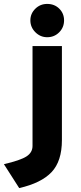

<svg xmlns="http://www.w3.org/2000/svg" viewBox="-90 -746 412 980"><path d="M151 -556Q116 -556 90.5 -581.5Q65 -607 65 -642Q65 -676.5 90 -701.2Q115 -726 151 -726Q188 -726 212.5 -701.8Q237 -677.5 237 -642Q237 -606 212 -581Q187 -556 151 -556ZM8 214 -70 92Q14 72.5 45 52.5Q76 32.5 76 -1V-511H226V-31Q226 77 173 132.8Q120 188.5 8 214Z"/></svg>

Font: Overpass Black
Style: Regular
Weight: 900
Designer: Delve Withrington, Dave Bailey, Thomas Jockin
Foundry: Delve Fonts LLC
Version: Version 4.000; ttfautohint (v1.8.3)